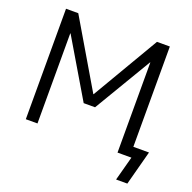

<svg xmlns="http://www.w3.org/2000/svg" viewBox="-151 -881 1192 1193"><g transform="rotate(20 445.0 -284.5)"><path d="M691.4 0V-595.7H689.5L463.9 -216.8H388.7L164.1 -595.7H162.1V0H85V-730.5H166L425.8 -290H427.7L686.5 -730.5H771.5V-67.4H875L814.5 160.2H740.2L783.2 0H771.5H732.4Z"/></g></svg>

Font: Mgen+ 1c regular
Style: Regular
Weight: 400
Designer: [Source Han Sans]
Ryoko NISHIZUKA  (kana & ideographs); Paul D. Hunt (Latin, Greek & Cyrillic); Wenlong ZHANG  (bopomofo
Version: Version 1.059.20150602